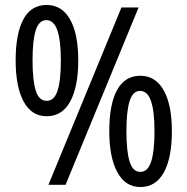

<svg xmlns="http://www.w3.org/2000/svg" viewBox="-20 -744 754 773"><path d="M168 -724Q229 -724 262 -666Q295 -608 295 -501Q295 -394 262.5 -335Q230 -276 168 -276Q107 -276 75 -335.5Q43 -395 43 -501Q43 -608 74 -666Q105 -724 168 -724ZM167 -663Q137 -663 124 -622.5Q111 -582 111 -501Q111 -420 124 -379Q137 -338 168 -338Q198 -338 211.5 -378.5Q225 -419 225 -501Q225 -583 210.5 -623Q196 -663 167 -663ZM538 -714 244 0H175L469 -714ZM545 -439Q606 -439 639 -380.5Q672 -322 672 -216Q672 -108 639.5 -49.5Q607 9 545 9Q485 9 452.5 -50.5Q420 -110 420 -216Q420 -325 451.5 -382Q483 -439 545 -439ZM544 -378Q515 -378 502 -337.5Q489 -297 489 -216Q489 -134 502 -93Q515 -52 545 -52Q575 -52 588.5 -93Q602 -134 602 -216Q602 -296 588 -337Q574 -378 544 -378Z"/></svg>

Font: Noto Sans Khmer Condensed
Style: Regular
Weight: 400
Width: 3
Designer: Danh Hong and the Monotype Design Team
Foundry: Monotype Imaging Inc.
Version: Version 2.004